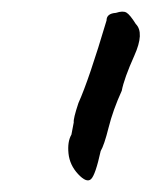

<svg xmlns="http://www.w3.org/2000/svg" viewBox="-20 -326 259 328"><path d="M102 -96 106 -117Q105 -123 114 -150Q132 -190 162 -291Q162 -303 178 -304Q190 -308 196 -304.5Q202 -301 212 -285Q227 -270 209.5 -231Q192 -192 188 -171Q173 -138 165.5 -108Q158 -78 152 -68Q143 -27 135.5 -20Q128 -13 113.5 -28.5Q99 -44 97 -64Q95 -84 102 -96Z"/></svg>

Font: Caveat
Style: Regular
Weight: 400
Designer: Pablo Impallari
Foundry: Creative Lab NY
Version: Version 1.096; ttfautohint (v1.3)